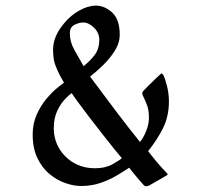

<svg xmlns="http://www.w3.org/2000/svg" viewBox="-20 -650 703 671"><path d="M490.7 1Q487.8 1 485.8 -0.5Q483.9 -2 482.9 -2.4Q477.5 -8.3 466.1 -21.5Q454.6 -34.7 444.3 -47.4Q434.1 -60.1 431.6 -64Q413.6 -51.8 388.4 -36.9Q363.3 -22 332 -11Q300.8 0 263.2 0Q237.3 0 208 -10.3Q178.7 -20.5 152.8 -42Q127 -63.5 110.6 -97.7Q94.2 -131.8 94.2 -180.2Q94.2 -218.3 108.4 -249.8Q122.6 -281.2 142.3 -304.7Q162.1 -328.1 179.7 -342.5Q197.3 -356.9 203.6 -361.3Q198.2 -370.6 190.4 -384.5Q182.6 -398.4 173.3 -422.4Q168.5 -435.1 167 -449.5Q165.5 -463.9 165.5 -476.1Q165.5 -516.1 192.9 -554.2Q220.2 -592.3 256.3 -612.8Q287.6 -630.4 315.9 -630.4Q346.2 -629.9 372.3 -606Q398.4 -582 398.4 -528.3Q398.4 -499.5 380.6 -471.7Q362.8 -443.8 338.6 -420.7Q314.5 -397.5 294.9 -382.3Q341.8 -319.3 384 -263.2Q426.3 -207 469.2 -153.8Q481.9 -169.4 491.2 -192.9Q500.5 -216.3 500.5 -238.8Q500.5 -267.6 491.9 -287.8Q483.4 -308.1 478.5 -317.4Q477.1 -321.8 477.1 -323.7Q477.1 -328.6 481 -332.5Q486.8 -338.9 498.5 -350.3Q510.3 -361.8 522 -373.3Q533.7 -384.8 539.1 -389.2Q543 -393.1 544.4 -393.1Q547.9 -393.1 551.3 -386.7Q557.1 -375.5 563.7 -349.1Q570.3 -322.8 570.3 -295.9Q570.3 -244.1 550.3 -203.4Q530.3 -162.6 497.6 -121.6Q511.7 -103.5 526.9 -85.2Q542 -66.9 560.1 -48.3Q562 -46.4 564 -43.9Q565.9 -41.5 565.9 -40Q565.9 -39.1 563.5 -37.6Q557.6 -34.2 538.8 -23.2Q520 -12.2 502.4 -2.4Q495.6 1 490.7 1ZM272 -418.9Q296.4 -438 311.8 -459.2Q327.1 -480.5 327.1 -510.3Q327.1 -534.7 308.8 -553Q290.5 -571.3 270.5 -571.3Q256.3 -571.3 240.2 -563.2Q224.1 -555.2 224.1 -533.7Q224.1 -502.9 240.5 -474.6Q256.8 -446.3 272 -418.9ZM312.5 -62Q348.1 -62 373 -75.9Q397.9 -89.8 405.8 -97.2Q397.5 -106.4 378.7 -129.9Q359.9 -153.3 336.4 -183.3Q313 -213.4 290.3 -242.9Q267.6 -272.5 251.2 -294.9Q234.9 -317.4 230.5 -324.7Q221.7 -318.8 206.8 -303.2Q191.9 -287.6 179.9 -262.2Q168 -236.8 168 -202.1Q168 -163.6 186.5 -131.8Q205.1 -100.1 237.5 -81.1Q270 -62 312.5 -62Z"/></svg>

Font: David Libre
Style: Regular
Weight: 400
Designer: Ismar David, J. Victor Gaultney, Annie Olsen and Meir Sadan
Foundry: Monotype Imaging Inc. & SIL International
Version: Version 1.100; ttfautohint (v1.8.4.7-5d5b)